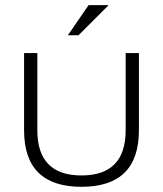

<svg xmlns="http://www.w3.org/2000/svg" viewBox="-20 -718 631 743"><path d="M73.2 -213.9V-512.7H124.5V-213.9Q124.5 -39.1 295.4 -39.1Q466.3 -39.1 466.3 -213.9V-512.7H517.6V-213.9Q517.6 4.9 295.4 4.9Q73.2 4.9 73.2 -213.9ZM322.8 -698.2H400.4L283.7 -581.5H242.7Z"/></svg>

Font: Voltera Light
Style: Light
Weight: 300
Designer: Bernd Montag
Version: Version 1.301